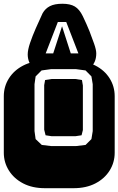

<svg xmlns="http://www.w3.org/2000/svg" viewBox="-22 -988 622 1008"><path d="M213.9 0Q147.9 0 99.6 -25.1Q51.3 -50.3 24.7 -92.8Q-2 -135.3 -2 -186V-482.9Q-2 -534.2 24.7 -576.4Q51.3 -618.7 99.6 -643.8Q147.9 -668.9 213.9 -668.9H364.3Q430.2 -668.9 478.8 -643.8Q527.3 -618.7 553.7 -576.4Q580.1 -534.2 580.1 -482.9V-186Q580.1 -135.3 553.7 -92.8Q527.3 -50.3 478.8 -25.1Q430.2 0 364.3 0ZM246.1 -221.2H377L427.2 -227.1L458 -257.8L464.8 -299.8V-545.9L458 -586.9L427.2 -618.2L377 -625H246.1L196.3 -618.2L165 -586.9L159.2 -545.9V-299.8L165 -257.8L197.3 -227.1ZM249 -272.9 217.3 -277.8 210 -307.1V-541L214.8 -567.9L249 -573.2H374L408.2 -567.9L413.1 -539.1V-305.2L406.2 -277.8L374 -272.9ZM153.3 -631.3Q138.2 -644 130.9 -662.8Q123.5 -681.6 123.5 -702.1Q123.5 -726.1 135.7 -762.2Q147.9 -798.3 166 -839.6Q184.1 -880.9 201.7 -918.5Q215.8 -943.4 240.2 -955.8Q264.6 -968.3 305.7 -968.3Q346.7 -968.3 370.8 -953.9Q395 -939.5 412.6 -903.3Q432.6 -861.8 447.8 -824.2Q460.4 -791.5 471.9 -759Q483.4 -726.6 483.4 -707.5Q483.4 -657.7 449.7 -631.3ZM217.8 -707.5H257.3L303.7 -850.1L349.6 -707.5H389.6L325.7 -872.6H281.7Z"/></svg>

Font: Monofett
Style: Regular
Weight: 400
Designer: Vernon Adams
Foundry: Vernon Adams
Version: Version 1.100; ttfautohint (v1.8.4.7-5d5b);gftools[0.9.28]